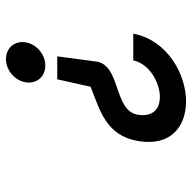

<svg xmlns="http://www.w3.org/2000/svg" viewBox="-20 -619 644 644"><g transform="rotate(-90 302.0 -297.0)"><path d="M358 -427 333 -315C254 -284 169 -263 151 -156C132 -45 201 5 284 5C376 5 487 -58 510 -167L511 -172H421L420 -167C407 -115 340 -79 291 -83C257 -86 232 -107 239 -156C252 -240 409 -212 418 -299L435 -427ZM482 -533C488 -570 463 -599 426 -599C389 -599 354 -570 348 -533C342 -496 367 -467 404 -467C441 -467 476 -496 482 -533Z"/></g></svg>

Font: Charger Monospace
Style: Regular
Weight: 400
Designer: Jasper
Foundry: Cannot Into Space Fonts
Version: Version 0.980